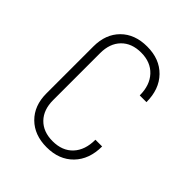

<svg xmlns="http://www.w3.org/2000/svg" viewBox="-206 -871 1011 1011"><g transform="rotate(45 300.0 -365.0)"><path d="M105 -190V-540Q105 -631 159.5 -685.5Q214 -740 306 -740Q399 -740 454.5 -683Q510 -626 510 -530H460Q460 -606 418.5 -650.5Q377 -695 306 -695Q236 -695 195.5 -653.5Q155 -612 155 -540V-190Q155 -118 195.5 -76.5Q236 -35 306 -35Q378 -35 419 -79Q460 -123 460 -200H510Q510 -104 454.5 -47Q399 10 306 10Q215 10 160 -44.5Q105 -99 105 -190Z"/></g></svg>

Font: JetBrains Mono Extra Light
Style: Regular
Weight: 200
Monospace: yes
Designer: Philipp Nurullin, Konstantin Bulenkov
Foundry: JetBrains
Version: 2.002